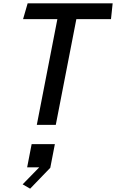

<svg xmlns="http://www.w3.org/2000/svg" viewBox="-20 -750 696 1153"><path d="M201 0H315L438.5 -635H646.5L656.5 -730H146L118.5 -635H324.5ZM116 357 161 383 282 257.5 309.5 115.5H170L143 255H215.5Z"/></svg>

Font: Monaspace Krypton Medium
Style: Italic
Weight: 500
Italic angle: -11°
Designer: Riley Cran & the Lettermatic Team
Foundry: Lettermatic
Version: Version 1.101 (Monaspace Krypton)